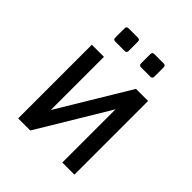

<svg xmlns="http://www.w3.org/2000/svg" viewBox="-203 -876 1008 1008"><g transform="rotate(45 301.0 -372.0)"><path d="M170.4 -645.5Q155.8 -645.5 155.8 -660.2V-729.5Q155.8 -744.1 170.4 -744.1H240.2Q254.9 -744.1 254.9 -729.5V-660.2Q254.9 -645.5 240.2 -645.5ZM361.8 -645.5Q347.2 -645.5 347.2 -660.2V-729.5Q347.2 -744.1 361.8 -744.1H431.2Q445.8 -744.1 445.8 -729.5V-660.2Q445.8 -645.5 431.2 -645.5ZM95.2 -546.9H185.1V-151.9L422.9 -546.9H512.7V0H422.9V-395L185.1 0H95.2Z"/></g></svg>

Font: Hack
Style: Regular
Weight: 400
Monospace: yes
Designer: Christopher Simpkins
Foundry: Christopher Simpkins
Version: Version 2.019; ttfautohint (v1.4.1) -l 4 -r 80 -G 350 -x 0 -